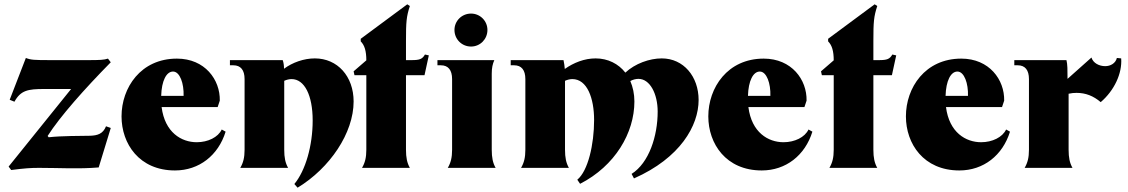

<svg xmlns="http://www.w3.org/2000/svg" viewBox="-20 -779 5233 891"><path d="M32 10C94 2 122 0 161 0C261 0 341 6 438 -2L494 -185L472 -193C458 -158 433 -150 397 -149C355 -148 268 -149 206 -142L201 -148C259 -239 372 -366 494 -490L481 -507C463 -501 443 -500 391 -500H214C138 -500 123 -501 100 -510L25 -316L47 -307C76 -360 110 -366 185 -366H310L20 -6Z M792 12C904 12 993 -58 1027 -168L1009 -178C992 -142 945 -119 893 -119C822 -119 745 -164 730 -282H990L1000 -312C1002 -409 931 -507 801 -507C633 -507 544 -372 544 -239C544 -112 626 12 792 12ZM728 -334C730 -404 752 -447 783 -447C815 -447 834 -391 832 -334Z M1346 75 1361 92C1511 1 1621 -162 1621 -308C1621 -425 1546 -508 1441 -508C1390 -508 1337 -489 1298 -460C1298 -475 1296 -489 1292 -500H1047V-476H1063C1097 -476 1115 -454 1115 -412V-84C1115 -48 1109 -24 1095 0H1317C1304 -23 1299 -48 1299 -84V-404C1310 -409 1322 -412 1333 -412C1393 -412 1431 -337 1431 -220C1431 -103 1398 12 1346 75Z M1660 0H1882C1869 -23 1864 -48 1864 -84V-430H1950L1970 -522L1952 -526C1940 -505 1928 -500 1890 -500H1864V-589C1864 -678 1866 -702 1882 -751L1870 -759L1654 -599V-587C1672 -569 1680 -542 1680 -499L1621 -448L1625 -430H1680V-84C1680 -48 1674 -24 1660 0Z M2058 0H2280C2267 -23 2262 -48 2262 -84V-437C2262 -464 2266 -482 2274 -500H2010V-476H2026C2060 -476 2078 -454 2078 -412V-84C2078 -48 2072 -24 2058 0ZM2166 -563C2208 -563 2242 -597 2242 -640C2242 -682 2208 -716 2166 -716C2123 -716 2089 -682 2089 -640C2089 -597 2123 -563 2166 -563Z M2911 28 2922 49C3137 -46 3222 -196 3222 -315C3222 -424 3152 -508 3051 -508C2994 -508 2927 -484 2882 -442C2850 -483 2801 -508 2744 -508C2692 -508 2642 -488 2601 -459C2600 -473 2598 -486 2595 -500H2350V-476H2366C2400 -476 2418 -454 2418 -412V-84C2418 -48 2412 -24 2398 0H2620C2607 -23 2602 -48 2602 -84V-404C2613 -409 2625 -412 2636 -412C2705 -412 2737 -323 2737 -222C2737 -109 2709 14 2659 55L2672 74C2834 -9 2924 -162 2924 -308C2924 -343 2917 -375 2905 -403C2918 -410 2931 -413 2943 -413C2996 -413 3032 -344 3032 -261C3032 -148 2992 -23 2911 28Z M3515 12C3627 12 3716 -58 3750 -168L3732 -178C3715 -142 3668 -119 3616 -119C3545 -119 3468 -164 3453 -282H3713L3723 -312C3725 -409 3654 -507 3524 -507C3356 -507 3267 -372 3267 -239C3267 -112 3349 12 3515 12ZM3451 -334C3453 -404 3475 -447 3506 -447C3538 -447 3557 -391 3555 -334Z M3829 0H4051C4038 -23 4033 -48 4033 -84V-430H4119L4139 -522L4121 -526C4109 -505 4097 -500 4059 -500H4033V-589C4033 -678 4035 -702 4051 -751L4039 -759L3823 -599V-587C3841 -569 3849 -542 3849 -499L3790 -448L3794 -430H3849V-84C3849 -48 3843 -24 3829 0Z M4432 12C4544 12 4633 -58 4667 -168L4649 -178C4632 -142 4585 -119 4533 -119C4462 -119 4385 -164 4370 -282H4630L4640 -312C4642 -409 4571 -507 4441 -507C4273 -507 4184 -372 4184 -239C4184 -112 4266 12 4432 12ZM4368 -334C4370 -404 4392 -447 4423 -447C4455 -447 4474 -391 4472 -334Z M4735 0H4957C4944 -23 4939 -48 4939 -84V-344C4952 -347 4964 -348 4976 -348C5018 -348 5054 -334 5088 -305C5151 -359 5188 -438 5183 -508L5163 -510C5157 -485 5133 -472 5109 -472C5081 -472 5053 -486 5045 -512L4934 -413C4934 -453 4934 -481 4929 -500H4687V-476H4703C4737 -476 4755 -454 4755 -412V-84C4755 -48 4749 -24 4735 0Z"/></svg>

Font: Sinistre Bold
Style: Regular
Weight: 900
Designer: Jules Durand
Foundry: Collletttivo
Version: Version 69.420;Glyphs 3.2 (3217)